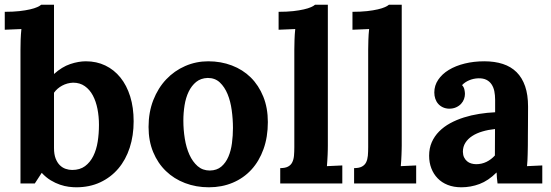

<svg xmlns="http://www.w3.org/2000/svg" viewBox="-24 -775 2327 811"><path d="M62.5 -564.9Q62.5 -583 63.2 -606.4Q64 -629.9 66.4 -652.3L-3.9 -649.4V-725.1Q30.8 -725.1 57.4 -728Q84 -731 102.8 -735.4Q121.6 -739.7 133.1 -744.9Q144.5 -750 149.9 -754.9H204.1V-462.4Q237.8 -492.7 272.7 -504.4Q307.6 -516.1 338.9 -516.1Q383.8 -516.1 420.9 -498.3Q458 -480.5 484.6 -447.5Q511.2 -414.6 525.9 -367.7Q540.5 -320.8 540.5 -262.7Q540.5 -202.1 523.9 -151.1Q507.3 -100.1 475.8 -63Q444.3 -25.9 399.4 -4.9Q354.5 16.1 297.9 16.1Q284.2 16.1 266.6 13.9Q249 11.7 229.5 5.1Q210 -1.5 190.2 -13.4Q170.4 -25.4 152.8 -44.4H151.9L123 0H62.5ZM284.7 -425.8Q259.8 -424.8 238.5 -413.3Q217.3 -401.9 204.1 -383.3V-149.9Q204.1 -123.5 210.9 -105.7Q217.8 -87.9 228.8 -77.1Q239.7 -66.4 253.4 -61.8Q267.1 -57.1 280.8 -57.1Q313.5 -57.1 335.2 -73.2Q356.9 -89.4 370.1 -116Q383.3 -142.6 388.7 -176.8Q394 -210.9 394 -247.6Q394 -282.7 387.7 -314.9Q381.3 -347.2 368.2 -371.8Q355 -396.5 334.2 -411.1Q313.5 -425.8 284.7 -425.8Z M853.5 -445.8Q824.2 -444.8 804.7 -429Q785.2 -413.1 772.9 -387.7Q760.7 -362.3 755.6 -330.3Q750.5 -298.3 750.5 -265.6Q750.5 -227.1 756.6 -189.2Q762.7 -151.4 776.1 -121.6Q789.6 -91.8 810.8 -73.2Q832 -54.7 862.3 -54.7Q892.1 -55.2 910.9 -71.3Q929.7 -87.4 940.7 -113Q951.7 -138.7 955.8 -170.4Q960 -202.1 960 -234.4Q960 -271.5 954.8 -309.3Q949.7 -347.2 937.3 -377.4Q924.8 -407.7 904.5 -426.8Q884.3 -445.8 853.5 -445.8ZM855.5 -516.1Q909.2 -516.1 955.3 -498.5Q1001.5 -481 1035.2 -447.8Q1068.8 -414.6 1088.1 -366.9Q1107.4 -319.3 1107.4 -259.3Q1107.4 -196.3 1089.1 -145.3Q1070.8 -94.2 1037.8 -58.3Q1004.9 -22.5 959 -3.2Q913.1 16.1 858.4 16.1Q804.2 16.1 757.6 -1.7Q710.9 -19.5 676.8 -52.5Q642.6 -85.4 623 -132.6Q603.5 -179.7 603.5 -238.8Q603.5 -300.8 623.5 -352.1Q643.6 -403.3 678 -439.7Q712.4 -476.1 758.3 -496.1Q804.2 -516.1 855.5 -516.1Z M1360.8 -160.6Q1360.8 -153.3 1360.6 -143.1Q1360.4 -132.8 1359.9 -121.1Q1359.4 -109.4 1358.6 -96.9Q1357.9 -84.5 1356.9 -73.2L1421.9 -76.2V0H1159.7V-64.9Q1180.7 -64.9 1192.6 -71.3Q1204.6 -77.6 1210.4 -89.4Q1216.3 -101.1 1217.8 -117.4Q1219.2 -133.8 1219.2 -153.8V-564.9Q1219.2 -583 1220 -606.4Q1220.7 -629.9 1223.1 -652.3L1152.8 -649.4V-725.1Q1187.5 -725.1 1214.1 -728Q1240.7 -731 1259.5 -735.4Q1278.3 -739.7 1289.8 -744.9Q1301.3 -750 1306.6 -754.9H1360.8Z M1672.9 -160.6Q1672.9 -153.3 1672.6 -143.1Q1672.4 -132.8 1671.9 -121.1Q1671.4 -109.4 1670.7 -96.9Q1669.9 -84.5 1668.9 -73.2L1733.9 -76.2V0H1471.7V-64.9Q1492.7 -64.9 1504.6 -71.3Q1516.6 -77.6 1522.5 -89.4Q1528.3 -101.1 1529.8 -117.4Q1531.2 -133.8 1531.2 -153.8V-564.9Q1531.2 -583 1532 -606.4Q1532.7 -629.9 1535.2 -652.3L1464.8 -649.4V-725.1Q1499.5 -725.1 1526.1 -728Q1552.7 -731 1571.5 -735.4Q1590.3 -739.7 1601.8 -744.9Q1613.3 -750 1618.7 -754.9H1672.9Z M2066.9 -230Q2038.6 -227.1 2013.7 -219.7Q1988.8 -212.4 1970.5 -200.4Q1952.1 -188.5 1941.7 -171.9Q1931.2 -155.3 1931.2 -133.8Q1931.6 -119.6 1936.5 -109.9Q1941.4 -100.1 1949 -93.8Q1956.5 -87.4 1966.6 -84.5Q1976.6 -81.5 1987.3 -81.5Q2010.7 -81.5 2030.8 -91.3Q2050.8 -101.1 2066.4 -118.2ZM1810.5 -384.3Q1810.5 -413.6 1826.9 -438Q1843.3 -462.4 1871.8 -479.7Q1900.4 -497.1 1939 -506.6Q1977.5 -516.1 2021.5 -516.1Q2065.4 -516.1 2099.9 -504.9Q2134.3 -493.7 2158 -470.2Q2181.6 -446.8 2194.1 -410.6Q2206.5 -374.5 2206.5 -324.7Q2206.5 -299.3 2206.3 -280Q2206.1 -260.7 2206.1 -242.9Q2206.1 -225.1 2205.8 -205.6Q2205.6 -186 2205.6 -160.6Q2205.6 -153.3 2205.3 -143.1Q2205.1 -132.8 2204.8 -121.1Q2204.6 -109.4 2203.9 -96.9Q2203.1 -84.5 2202.1 -73.2L2266.6 -76.2V0H2077.6Q2075.7 -14.2 2075 -23.7Q2074.2 -33.2 2073.7 -45.9H2072.8Q2038.6 -11.7 2001.5 2.2Q1964.4 16.1 1924.8 16.1Q1892.6 16.1 1867.2 6.1Q1841.8 -3.9 1824.5 -22Q1807.1 -40 1797.9 -64.2Q1788.6 -88.4 1788.6 -117.2Q1788.6 -148.9 1799.8 -174.3Q1811 -199.7 1830.8 -219.7Q1850.6 -239.7 1877.4 -254.4Q1904.3 -269 1935.3 -278.8Q1966.3 -288.6 2000 -293.9Q2033.7 -299.3 2067.4 -300.8V-353Q2067.4 -373 2064 -389.9Q2060.5 -406.7 2052.2 -418.9Q2043.9 -431.2 2030.3 -438Q2016.6 -444.8 1996.1 -444.3Q1975.6 -443.4 1958 -436Q1940.4 -428.7 1927.7 -415.5Q1935.5 -407.2 1937.7 -396.5Q1939.9 -385.7 1939.9 -378.4Q1939.9 -367.7 1936 -356.7Q1932.1 -345.7 1923.8 -336.7Q1915.5 -327.6 1902.8 -321.8Q1890.1 -315.9 1872.6 -315.9Q1857.9 -316.4 1846.2 -322Q1834.5 -327.6 1826.7 -336.7Q1818.8 -345.7 1814.7 -357.9Q1810.5 -370.1 1810.5 -384.3Z"/></svg>

Font: Parastoo FD
Style: Bold-FD
Weight: 700
Foundry: Saber Rastikerdar (saber.rastikerdar@gmail.com)
Version: Version 2.0.1